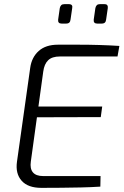

<svg xmlns="http://www.w3.org/2000/svg" viewBox="-20 -907 597 928"><path d="M260 -691Q310 -691 360.5 -691Q411 -691 460.5 -689.5Q510 -688 557 -685L548 -634H269Q232 -634 213 -616Q194 -598 189 -561L129 -126Q124 -92 139 -74Q154 -56 189 -56H466L465 -5Q419 -2 371 -1Q323 0 275 0.5Q227 1 180 1Q115 1 84.5 -33.5Q54 -68 62 -125L126 -579Q133 -630 167 -660.5Q201 -691 260 -691ZM118 -392H474L467 -341L110 -340ZM312 -887Q323 -887 327 -882Q331 -877 329 -868L321 -813Q320 -803 315 -798Q310 -793 299 -793H278Q259 -793 261 -812L269 -868Q271 -877 276 -882Q281 -887 292 -887ZM483 -887Q495 -887 498.5 -882Q502 -877 501 -868L493 -813Q492 -803 487 -798Q482 -793 471 -793H450Q431 -793 433 -812L441 -868Q443 -877 448 -882Q453 -887 463 -887Z"/></svg>

Font: Exo 2 Light
Style: Italic
Weight: 300
Italic angle: -8°
Designer: Natanael Gama
Foundry: Natanael Gama
Version: Version 2.010